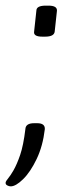

<svg xmlns="http://www.w3.org/2000/svg" viewBox="-31 -545 269 681"><path d="M7 116Q1 116 -5.5 112.5Q-12 109 -11 102Q-10 97 -2 87.5Q6 78 17 59Q29 38 40.5 4.5Q52 -29 59 -87Q60 -108 90 -108H101Q129 -108 128 -87Q121 -27 99 19Q77 65 51 90.5Q25 116 7 116ZM119 -415Q87 -415 90 -433L98 -507Q98 -525 131 -525H141Q172 -525 171 -507L163 -433Q161 -415 129 -415Z"/></svg>

Font: Asap Semi Expanded Semi Expanded Light
Style: Italic
Weight: 300
Width: 6
Italic angle: -6°
Designer: Pablo Cosgaya
Foundry: Omnibus-Type
Version: Version 3.001; ttfautohint (v1.8.4.7-5d5b)